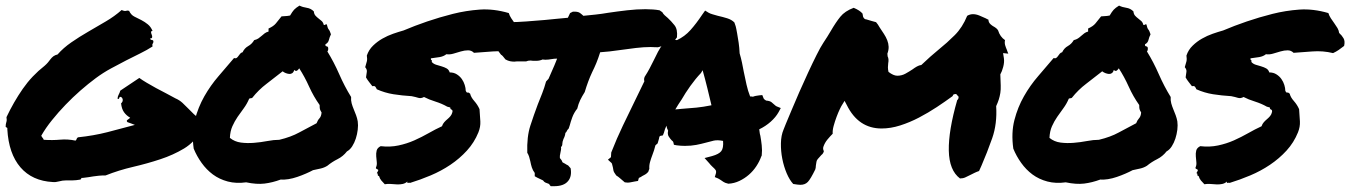

<svg xmlns="http://www.w3.org/2000/svg" viewBox="-20 -636 4775 679"><path d="M692.4 -175.8Q668.9 -133.8 630.9 -110.8Q592.8 -87.9 546.9 -72.8Q501 -57.6 450.7 -45.9Q400.4 -34.2 353.5 -15.6Q339.8 -15.6 329.6 -14.6Q319.3 -13.7 310.1 -12.2Q300.8 -10.7 292 -9.3Q283.2 -7.8 272.5 -6.8Q268.6 -7.8 267.6 -5.4Q266.6 -2.9 264.6 -1Q248 2 234.9 2Q221.7 2 212.9 2Q201.2 2 189 5.4Q176.8 8.8 167 7.8Q93.8 3.9 52.2 -44.4Q10.7 -92.8 5.9 -178.7Q6.8 -183.6 4.4 -184.6Q2 -185.5 0 -187.5Q0 -197.3 2.4 -204.1Q4.9 -210.9 2.9 -221.7Q28.3 -275.4 60.5 -321.8Q92.8 -368.2 137.7 -403.3Q144.5 -409.2 149.4 -415Q154.3 -420.9 158.7 -426.8Q163.1 -432.6 168.9 -437Q174.8 -441.4 183.6 -443.4Q204.1 -466.8 232.4 -486.3Q260.7 -505.9 292 -523.9Q323.2 -542 354 -560.1Q384.8 -578.1 410.2 -600.6Q420.9 -595.7 425.8 -597.7Q430.7 -599.6 436.5 -597.7Q443.4 -583 455.6 -577.1Q467.8 -571.3 480 -564.9Q492.2 -558.6 502.9 -549.8Q513.7 -541 519.5 -526.4Q513.7 -526.4 514.2 -522Q514.6 -517.6 516.6 -513.2Q518.6 -508.8 518.1 -504.4Q517.6 -500 510.7 -500Q511.7 -495.1 517.1 -494.6Q522.5 -494.1 522.5 -489.3Q522.5 -484.4 520 -481.4Q517.6 -478.5 519.5 -471.7Q500 -459 476.1 -447.3Q452.1 -435.5 426.3 -422.4Q400.4 -409.2 372.6 -394Q344.7 -378.9 318.4 -359.4Q292 -339.8 264.6 -315.9Q237.3 -292 211.9 -265.6Q186.5 -239.3 164.1 -211.4Q141.6 -183.6 126 -156.2Q127.9 -151.4 130.4 -148.9Q132.8 -146.5 134.8 -141.6Q166 -139.6 192.9 -142.1Q219.7 -144.5 247.1 -138.7Q250 -140.6 251 -144.5Q252 -148.4 255.9 -150.4Q311.5 -156.2 359.4 -168.5Q407.2 -180.7 457 -194.3Q449.2 -197.3 442.9 -199.7Q436.5 -202.1 430.7 -204.1Q425.8 -209 431.2 -212.4Q436.5 -215.8 440.4 -219.7Q426.8 -227.5 418.5 -239.3Q410.2 -251 408.2 -270.5Q414.1 -275.4 414.1 -282.2Q414.1 -289.1 408.2 -293Q404.3 -293.9 403.3 -293Q402.3 -292 401.9 -290Q401.4 -288.1 400.4 -286.6Q399.4 -285.2 395.5 -287.1Q396.5 -295.9 399.9 -301.8Q403.3 -307.6 405.3 -315.4L472.7 -360.4Q483.4 -352.5 499 -343.3Q514.6 -334 531.7 -324.7Q548.8 -315.4 566.9 -306.2Q585 -296.9 600.6 -288.1Q614.3 -282.2 625 -272.5Q635.7 -262.7 645.5 -252.4Q655.3 -242.2 665.5 -232.4Q675.8 -222.7 689.5 -215.8Q687.5 -203.1 690.4 -195.3Q693.4 -187.5 692.4 -175.8Z M1221.7 -293Q1220.7 -281.2 1223.6 -270.5Q1226.6 -259.8 1231 -249.5Q1235.4 -239.3 1239.3 -228.5Q1243.2 -217.8 1245.1 -207Q1247.1 -193.4 1245.1 -177.2Q1243.2 -161.1 1238.3 -146Q1233.4 -130.9 1225.6 -118.7Q1217.8 -106.4 1207 -100.6Q1193.4 -83 1173.8 -73.2Q1154.3 -63.5 1137.7 -49.8Q1127 -43 1113.8 -40Q1100.6 -37.1 1086.9 -34.2Q1076.2 -28.3 1061.5 -22Q1046.9 -15.6 1031.2 -10.3Q1015.6 -4.9 1000 -2.4Q984.4 0 972.7 -1Q943.4 9.8 915.5 13.2Q887.7 16.6 850.6 8.8Q815.4 13.7 785.6 5.9Q755.9 -2 732.9 -19Q710 -36.1 692.9 -60.1Q675.8 -84 665 -110.4Q657.2 -166 668.9 -211.4Q680.7 -256.8 702.6 -295.4Q724.6 -334 752.9 -366.7Q781.2 -399.4 807.6 -430.7Q813.5 -428.7 816.9 -431.2Q820.3 -433.6 823.2 -438Q826.2 -442.4 829.6 -446.3Q833 -450.2 837.9 -451.2Q844.7 -465.8 857.9 -473.1Q871.1 -480.5 878.9 -494.1Q887.7 -496.1 893.6 -500Q899.4 -503.9 904.8 -508.8Q910.2 -513.7 916 -518.1Q921.9 -522.5 929.7 -524.4V-535.2Q947.3 -543 955.6 -553.2Q963.9 -563.5 975.6 -578.1Q984.4 -579.1 989.7 -579.1Q995.1 -579.1 1005.9 -581.1Q1013.7 -594.7 1020 -601.6Q1026.4 -608.4 1039.1 -616.2Q1050.8 -610.4 1064.9 -608.4Q1079.1 -606.4 1089.8 -595.7Q1090.8 -585.9 1095.7 -580.6Q1100.6 -575.2 1106.4 -570.8Q1112.3 -566.4 1117.7 -561.5Q1123 -556.6 1125 -547.9Q1128.9 -546.9 1130.4 -548.8Q1131.8 -550.8 1135.7 -549.8Q1138.7 -536.1 1142.6 -531.7Q1146.5 -527.3 1150.4 -514.6Q1145.5 -504.9 1143.1 -494.6Q1140.6 -484.4 1130.9 -479.5Q1129.9 -472.7 1134.8 -472.2Q1139.6 -471.7 1140.6 -466.8Q1141.6 -458 1137.7 -454.1Q1161.1 -416 1179.7 -373.5Q1198.2 -331.1 1221.7 -293ZM1099.6 -200.2Q1103.5 -210.9 1109.9 -217.8Q1116.2 -224.6 1117.2 -238.3Q1112.3 -246.1 1111.3 -250.5Q1110.4 -254.9 1110.4 -264.6Q1088.9 -294.9 1073.2 -329.6Q1057.6 -364.3 1038.1 -394.5Q1036.1 -390.6 1031.2 -386.7Q1026.4 -382.8 1020.5 -388.7Q1018.6 -380.9 1013.7 -377.4Q1008.8 -374 1002.9 -374.5Q997.1 -375 990.7 -377.4Q984.4 -379.9 979.5 -383.8Q951.2 -361.3 922.9 -339.8Q894.5 -318.4 872.1 -290Q868.2 -288.1 867.2 -288.6Q866.2 -289.1 861.3 -287.1Q853.5 -268.6 842.3 -253.4Q831.1 -238.3 820.3 -222.7Q809.6 -207 801.8 -189.5Q793.9 -171.9 793 -148.4Q809.6 -134.8 832 -131.8Q854.5 -128.9 878.4 -130.9Q902.3 -132.8 925.3 -137.2Q948.2 -141.6 967.8 -141.6Q1008.8 -151.4 1038.1 -167.5Q1067.4 -183.6 1099.6 -200.2Z M1277.3 -439.5Q1284.2 -460 1299.3 -474.6Q1314.5 -489.3 1332.5 -499.5Q1350.6 -509.8 1370.1 -516.6Q1389.6 -523.4 1407.2 -528.3Q1446.3 -544.9 1490.7 -560.1Q1535.2 -575.2 1581.5 -586.9Q1627.9 -598.6 1676.8 -602.1Q1725.6 -605.5 1779.3 -589.8Q1782.2 -580.1 1788.1 -571.3Q1793.9 -562.5 1800.3 -553.7Q1806.6 -544.9 1811.5 -536.6Q1816.4 -528.3 1817.4 -519.5Q1827.1 -510.7 1833 -500.5Q1838.9 -490.2 1835 -473.6Q1825.2 -465.8 1815.9 -459.5Q1806.6 -453.1 1795.9 -448.2Q1759.8 -457 1722.7 -454.1Q1685.5 -451.2 1656.2 -449.2Q1647.5 -458 1635.3 -458Q1623 -458 1609.9 -454.1Q1596.7 -450.2 1583.5 -446.3Q1570.3 -442.4 1558.6 -444.3Q1548.8 -436.5 1534.7 -434.1Q1520.5 -431.6 1503.9 -429.7Q1502.9 -424.8 1505.9 -423.3Q1508.8 -421.9 1506.8 -417Q1512.7 -410.2 1522 -407.2Q1531.2 -404.3 1541.5 -401.4Q1551.8 -398.4 1559.6 -394Q1567.4 -389.6 1570.3 -379.9Q1585 -379.9 1595.7 -373Q1606.4 -366.2 1613.3 -356.4Q1620.1 -346.7 1623.5 -335.4Q1627 -324.2 1627 -315.4Q1629.9 -307.6 1633.8 -308.6Q1637.7 -309.6 1642.6 -304.7Q1645.5 -292 1657.2 -278.8Q1668.9 -265.6 1675.8 -250Q1677.7 -225.6 1678.7 -206.5Q1679.7 -187.5 1671.9 -168Q1657.2 -131.8 1631.3 -103.5Q1605.5 -75.2 1572.8 -53.2Q1540 -31.2 1502.9 -15.6Q1465.8 0 1430.7 10.7Q1426.8 9.8 1422.9 10.7Q1418.9 11.7 1420.9 5.9Q1413.1 12.7 1403.8 14.6Q1394.5 16.6 1383.8 16.1Q1373 15.6 1361.8 14.6Q1350.6 13.7 1340.8 15.6Q1334 8.8 1328.6 2.4Q1323.2 -3.9 1320.3 -13.7Q1315.4 -13.7 1315.9 -18.6Q1316.4 -23.4 1312.5 -23.4Q1318.4 -33.2 1317.9 -34.7Q1317.4 -36.1 1314.9 -37.1Q1312.5 -38.1 1310.5 -39.6Q1308.6 -41 1309.6 -43.9Q1313.5 -51.8 1312.5 -62Q1311.5 -72.3 1310.5 -83Q1309.6 -93.8 1312 -103.5Q1314.5 -113.3 1326.2 -119.1Q1359.4 -115.2 1389.2 -121.6Q1418.9 -127.9 1445.3 -139.6Q1471.7 -151.4 1495.6 -165Q1519.5 -178.7 1543 -189.5Q1545.9 -198.2 1551.3 -204.1Q1556.6 -210 1562.5 -214.8Q1568.4 -219.7 1573.2 -225.6Q1578.1 -231.4 1580.1 -240.2Q1581.1 -247.1 1576.7 -248.5Q1572.3 -250 1572.3 -255.9L1561.5 -258.8Q1543 -269.5 1519.5 -276.9Q1496.1 -284.2 1479.5 -293Q1468.8 -287.1 1459.5 -290Q1450.2 -293 1435.5 -295.9Q1402.3 -297.9 1371.6 -302.7Q1340.8 -307.6 1312.5 -320.3Q1310.5 -325.2 1307.6 -329.1Q1304.7 -333 1296.9 -331.1Q1291 -338.9 1285.2 -346.2Q1279.3 -353.5 1274.4 -362.3Q1276.4 -374 1277.3 -382.3Q1278.3 -390.6 1271.5 -398.4Q1275.4 -411.1 1277.3 -418.9Q1279.3 -426.8 1277.3 -439.5Z M2281.2 -469.7Q2256.8 -469.7 2228.5 -466.3Q2200.2 -462.9 2172.9 -459Q2153.3 -456.1 2135.3 -454.1Q2117.2 -452.1 2102.5 -451.2Q2095.7 -429.7 2088.9 -413.1Q2082 -396.5 2074.2 -380.9Q2066.4 -364.3 2060.1 -347.2Q2053.7 -330.1 2047.9 -310.5Q2038.1 -294.9 2031.7 -281.7Q2025.4 -268.6 2021.5 -252Q2009.8 -237.3 2003.9 -221.2Q1998 -205.1 1995.1 -193.4L1991.2 -181.6Q1985.4 -175.8 1984.4 -172.4Q1983.4 -168.9 1979.5 -166Q1978.5 -155.3 1972.7 -144.5Q1970.7 -139.6 1969.7 -135.3Q1968.8 -130.9 1968.8 -128.9Q1968.8 -119.1 1963.9 -116.2Q1964.8 -111.3 1963.9 -106Q1962.9 -100.6 1961.9 -95.7Q1959 -84 1960 -77.1Q1962.9 -73.2 1965.3 -70.3Q1967.8 -67.4 1968.8 -62.5Q1974.6 -58.6 1977.5 -57.6Q1981.4 -54.7 1989.3 -50.8L1998 -41Q2002.9 -12.7 1989.3 3.9Q1974.6 22.5 1939.5 22.5H1927.7Q1922.9 17.6 1921.9 14.6Q1914.1 11.7 1909.2 9.8Q1904.3 7.8 1900.4 2Q1887.7 -3.9 1879.9 -7.8L1871.1 -12.7Q1871.1 -23.4 1871.1 -24.4Q1864.3 -33.2 1860.8 -43.9Q1857.4 -54.7 1855.5 -65.4Q1853.5 -74.2 1851.1 -82Q1848.6 -89.8 1844.7 -95.7Q1842.8 -152.3 1855.5 -191.4Q1868.2 -230.5 1881.8 -266.6Q1889.6 -286.1 1897.5 -306.2Q1905.3 -326.2 1911.1 -347.7L1919.9 -357.4Q1926.8 -373 1931.2 -383.3Q1935.5 -393.6 1940.4 -404.3Q1943.4 -411.1 1945.8 -417.5Q1948.2 -423.8 1950.2 -428.7Q1944.3 -428.7 1939.5 -428.2Q1934.6 -427.7 1929.7 -426.8Q1923.8 -425.8 1918.9 -425.3Q1914.1 -424.8 1909.2 -424.8Q1902.3 -424.8 1899.4 -425.8Q1888.7 -420.9 1876 -420.9H1866.2Q1863.3 -420.9 1860.8 -421.4Q1858.4 -421.9 1856.4 -421.9Q1846.7 -421.9 1840.8 -418.9Q1829.1 -418.9 1818.4 -418.9H1808.6Q1806.6 -418.9 1803.7 -418.5Q1800.8 -418 1798.8 -418Q1792 -418 1784.2 -419.4Q1776.4 -420.9 1767.6 -425.8Q1755.9 -441.4 1752 -442.4L1743.2 -454.1Q1742.2 -460 1740.2 -465.3Q1738.3 -470.7 1736.3 -477.5Q1732.4 -487.3 1729 -498.5Q1725.6 -509.8 1725.6 -525.4Q1726.6 -533.2 1729.5 -537.1Q1732.4 -541 1734.4 -543.9L1737.3 -558.6L1750 -557.6H1777.3Q1808.6 -557.6 1840.8 -560.1Q1873 -562.5 1907.2 -565.4Q1926.8 -567.4 1946.8 -569.3Q1966.8 -571.3 1988.3 -573.2Q1992.2 -582 1996.1 -589.8L2005.9 -594.7Q2023.4 -595.7 2030.8 -590.3Q2038.1 -585 2043 -580.1Q2064.5 -582 2086.4 -584.5Q2108.4 -586.9 2130.9 -590.8Q2164.1 -595.7 2197.8 -599.6Q2231.4 -603.5 2262.7 -603.5Q2276.4 -603.5 2289.1 -602.5Q2301.8 -601.6 2312.5 -599.6L2322.3 -592.8Q2325.2 -586.9 2330.6 -582Q2335.9 -577.1 2341.8 -572.3Q2353.5 -561.5 2365.2 -546.9Q2377 -532.2 2374 -503.9Q2366.2 -492.2 2362.3 -490.2L2353.5 -478.5L2343.8 -479.5Q2337.9 -479.5 2333 -478Q2328.1 -476.6 2323.2 -474.6Q2319.3 -472.7 2315.4 -471.2Q2311.5 -469.7 2306.6 -468.8Q2297.9 -468.8 2292.5 -469.2Q2287.1 -469.7 2281.2 -469.7Z M2671.9 -82Q2666 -65.4 2654.8 -48.3Q2643.6 -31.2 2628.4 -18.1Q2613.3 -4.9 2594.7 3.9Q2576.2 12.7 2555.7 13.7Q2543 10.7 2538.6 7.3Q2534.2 3.9 2529.3 1Q2526.4 -1 2523.9 -2.4Q2521.5 -3.9 2519.5 -4.9L2507.8 -9.8L2511.7 -22.5Q2513.7 -30.3 2510.7 -34.7Q2507.8 -39.1 2499 -46.9Q2496.1 -49.8 2493.2 -52.7Q2490.2 -55.7 2488.3 -58.6L2471.7 -77.1L2498 -84Q2522.5 -90.8 2530.8 -101.6Q2539.1 -112.3 2537.1 -137.7Q2517.6 -141.6 2504.4 -138.7Q2491.2 -135.7 2477.5 -131.8Q2460 -127 2441.9 -123.5Q2423.8 -120.1 2402.3 -120.1Q2394.5 -120.1 2387.7 -120.6Q2380.9 -121.1 2373 -122.1L2363.3 -124Q2361.3 -134.8 2359.4 -136.2Q2357.4 -137.7 2355.5 -139.6Q2350.6 -144.5 2345.2 -152.8Q2339.8 -161.1 2342.8 -173.8Q2337.9 -182.6 2336.9 -191.4Q2331.1 -179.7 2328.1 -167L2324.2 -157.2L2314.5 -155.3Q2312.5 -154.3 2311.5 -150.9Q2310.5 -147.5 2310.5 -145.5L2305.7 -128.9Q2303.7 -127 2301.8 -125.5Q2299.8 -124 2297.9 -122.1Q2295.9 -113.3 2293 -104.5Q2290 -95.7 2287.1 -87.9Q2282.2 -75.2 2278.8 -63Q2275.4 -50.8 2276.4 -39.1L2272.5 -28.3Q2267.6 -22.5 2261.7 -19Q2255.9 -15.6 2250 -12.7Q2248 -10.7 2244.6 -9.3Q2241.2 -7.8 2239.3 -6.8L2236.3 3.9L2224.6 5.9Q2213.9 7.8 2209.5 8.8Q2205.1 9.8 2199.2 9.8L2189.5 8.8Q2178.7 0 2172.9 -5.4Q2167 -10.7 2159.2 -15.6Q2150.4 -27.3 2149.4 -33.2Q2148.4 -39.1 2147.5 -43.9Q2145.5 -49.8 2145 -53.7Q2144.5 -57.6 2142.6 -59.6L2129.9 -71.3L2140.6 -80.1L2141.6 -96.7Q2161.1 -146.5 2183.1 -192.4Q2205.1 -238.3 2228.5 -286.1Q2236.3 -301.8 2243.7 -317.4Q2251 -333 2258.8 -348.6Q2257.8 -351.6 2257.8 -355.5Q2257.8 -359.4 2259.8 -364.3Q2270.5 -380.9 2277.3 -394Q2284.2 -407.2 2291 -420.9Q2298.8 -437.5 2307.1 -453.1Q2315.4 -468.8 2328.1 -485.4L2343.8 -492.2Q2346.7 -493.2 2350.6 -494.6Q2354.5 -496.1 2359.4 -496.1L2374 -494.1Q2401.4 -506.8 2421.9 -529.8Q2442.4 -552.7 2463.9 -585L2473.6 -598.6L2486.3 -590.8Q2491.2 -587.9 2500 -585.4Q2508.8 -583 2518.6 -580.1Q2536.1 -576.2 2551.8 -571.3Q2567.4 -566.4 2577.1 -556.6Q2583 -541 2584 -533.2Q2585 -525.4 2586.9 -517.6Q2589.8 -501 2592.3 -484.4Q2594.7 -467.8 2595.7 -447.3Q2600.6 -430.7 2604 -414.6Q2607.4 -398.4 2610.4 -381.8Q2615.2 -358.4 2620.1 -336.4Q2625 -314.5 2632.8 -294.9Q2640.6 -294.9 2642.6 -293.9Q2647.5 -295.9 2652.8 -296.9Q2658.2 -297.9 2665 -298.8L2675.8 -299.8L2679.7 -290Q2680.7 -285.2 2689.5 -280.3Q2702.1 -279.3 2708 -274.9Q2713.9 -270.5 2718.8 -265.6Q2722.7 -261.7 2726.6 -259.8L2741.2 -253.9L2733.4 -239.3Q2723.6 -221.7 2705.6 -205.6Q2687.5 -189.5 2665 -178.7Q2666 -172.9 2666.5 -167.5Q2667 -162.1 2668.9 -156.2Q2671.9 -139.6 2673.8 -122.1Q2675.8 -104.5 2673.8 -85.9ZM2389.6 -251Q2418.9 -252.9 2442.9 -255.4Q2466.8 -257.8 2496.1 -263.7Q2489.3 -293 2481.4 -324.7Q2473.6 -356.4 2464.8 -387.7L2459 -377.9Q2439.5 -357.4 2421.4 -332Q2403.3 -306.6 2390.6 -284.2Q2384.8 -275.4 2378.9 -266.6Q2373 -257.8 2368.2 -249Q2374 -250 2379.4 -250Q2384.8 -250 2389.6 -251Z M3412.1 -17.6Q3402.3 -12.7 3394 -8.8Q3385.7 -4.9 3375 -4.9Q3336.9 -33.2 3335.4 -103.5Q3334 -173.8 3365.2 -282.2Q3370.1 -285.2 3370.1 -293.9L3361.3 -303.7Q3357.4 -303.7 3354 -302.7Q3350.6 -301.8 3348.6 -295.9Q3323.2 -277.3 3293 -257.3Q3262.7 -237.3 3230 -220.2Q3197.3 -203.1 3163.6 -192.4Q3129.9 -181.6 3097.7 -181.6Q3015.6 -181.6 2974.6 -264.6L2966.8 -279.3L2959 -266.6Q2956.1 -262.7 2950.2 -250.5Q2944.3 -238.3 2938.5 -222.7Q2932.6 -207 2928.2 -190.9Q2923.8 -174.8 2924.8 -163.1Q2916 -154.3 2906.2 -142.6Q2896.5 -130.9 2891.6 -116.2Q2889.6 -108.4 2893.6 -101.6Q2891.6 -92.8 2884.8 -87.9Q2880.9 -83 2876.5 -78.6Q2872.1 -74.2 2869.1 -69.3Q2867.2 -64.5 2866.7 -59.6Q2866.2 -54.7 2865.2 -49.8Q2865.2 -43 2863.3 -37.1Q2846.7 -2.9 2836.9 7.3Q2827.1 17.6 2810.5 17.6Q2802.7 17.6 2785.2 14.6Q2772.5 1 2762.2 -22.9Q2752 -46.9 2746.6 -74.2Q2741.2 -101.6 2741.7 -129.4Q2742.2 -157.2 2751 -177.7Q2751 -178.7 2758.8 -197.3Q2766.6 -215.8 2778.8 -245.1Q2791 -274.4 2806.6 -310.1Q2822.3 -345.7 2837.9 -379.4Q2853.5 -413.1 2867.7 -441.4Q2881.8 -469.7 2891.6 -484.4Q2899.4 -496.1 2905.8 -506.3Q2912.1 -516.6 2918 -526.4Q2935.5 -556.6 2951.7 -576.7Q2967.8 -596.7 2999 -608.4Q3020.5 -599.6 3030.3 -587.9L3032.2 -577.1Q3036.1 -567.4 3043.9 -567.4Q3054.7 -564.5 3062 -562Q3069.3 -559.6 3078.1 -557.6Q3085 -549.8 3090.8 -539.1Q3098.6 -527.3 3106 -516.1Q3113.3 -504.9 3117.7 -493.7Q3122.1 -482.4 3122.6 -470.7Q3123 -459 3118.2 -446.3L3119.1 -436.5Q3124 -427.7 3121.1 -412.1Q3120.1 -405.3 3120.1 -397.9Q3120.1 -390.6 3122.1 -381.8Q3139.6 -368.2 3153.3 -368.2Q3168.9 -368.2 3182.1 -375.5Q3195.3 -382.8 3207 -390.6Q3214.8 -396.5 3222.7 -400.9Q3230.5 -405.3 3238.3 -406.2Q3255.9 -422.9 3270 -435.5Q3284.2 -448.2 3299.8 -460.9Q3329.1 -484.4 3356.4 -511.7Q3383.8 -539.1 3400.4 -580.1Q3410.2 -585.9 3420.9 -585.9Q3431.6 -585.9 3443.4 -581.1Q3455.1 -576.2 3465.8 -571.3Q3468.8 -569.3 3471.2 -568.4Q3473.6 -567.4 3475.6 -566.4Q3475.6 -556.6 3483.4 -549.8Q3487.3 -546.9 3488.3 -545.9Q3489.3 -544.9 3491.2 -543.9Q3505.9 -536.1 3509.8 -528.3Q3516.6 -505.9 3534.2 -494.1Q3532.2 -484.4 3534.7 -476.1Q3537.1 -467.8 3541 -459Q3542 -456.1 3543 -453.1Q3543.9 -450.2 3545.9 -446.3L3527.3 -448.2L3530.3 -429.7Q3532.2 -416 3527.8 -399.4Q3523.4 -382.8 3517.6 -373Q3518.6 -347.7 3519 -333.5Q3519.5 -319.3 3517.6 -307.1Q3515.6 -294.9 3512.2 -284.2Q3508.8 -273.4 3502.9 -260.7Q3506.8 -198.2 3488.8 -147Q3470.7 -95.7 3451.2 -50.8Q3449.2 -45.9 3446.8 -41Q3444.3 -36.1 3442.4 -31.2Q3433.6 -28.3 3426.8 -24.9Q3419.9 -21.5 3412.1 -17.6Z M4120.1 -293Q4119.1 -281.2 4122.1 -270.5Q4125 -259.8 4129.4 -249.5Q4133.8 -239.3 4137.7 -228.5Q4141.6 -217.8 4143.6 -207Q4145.5 -193.4 4143.6 -177.2Q4141.6 -161.1 4136.7 -146Q4131.8 -130.9 4124 -118.7Q4116.2 -106.4 4105.5 -100.6Q4091.8 -83 4072.3 -73.2Q4052.7 -63.5 4036.1 -49.8Q4025.4 -43 4012.2 -40Q3999 -37.1 3985.4 -34.2Q3974.6 -28.3 3960 -22Q3945.3 -15.6 3929.7 -10.3Q3914.1 -4.9 3898.4 -2.4Q3882.8 0 3871.1 -1Q3841.8 9.8 3814 13.2Q3786.1 16.6 3749 8.8Q3713.9 13.7 3684.1 5.9Q3654.3 -2 3631.3 -19Q3608.4 -36.1 3591.3 -60.1Q3574.2 -84 3563.5 -110.4Q3555.7 -166 3567.4 -211.4Q3579.1 -256.8 3601.1 -295.4Q3623 -334 3651.4 -366.7Q3679.7 -399.4 3706.1 -430.7Q3711.9 -428.7 3715.3 -431.2Q3718.8 -433.6 3721.7 -438Q3724.6 -442.4 3728 -446.3Q3731.4 -450.2 3736.3 -451.2Q3743.2 -465.8 3756.3 -473.1Q3769.5 -480.5 3777.3 -494.1Q3786.1 -496.1 3792 -500Q3797.9 -503.9 3803.2 -508.8Q3808.6 -513.7 3814.5 -518.1Q3820.3 -522.5 3828.1 -524.4V-535.2Q3845.7 -543 3854 -553.2Q3862.3 -563.5 3874 -578.1Q3882.8 -579.1 3888.2 -579.1Q3893.6 -579.1 3904.3 -581.1Q3912.1 -594.7 3918.5 -601.6Q3924.8 -608.4 3937.5 -616.2Q3949.2 -610.4 3963.4 -608.4Q3977.5 -606.4 3988.3 -595.7Q3989.3 -585.9 3994.1 -580.6Q3999 -575.2 4004.9 -570.8Q4010.7 -566.4 4016.1 -561.5Q4021.5 -556.6 4023.4 -547.9Q4027.3 -546.9 4028.8 -548.8Q4030.3 -550.8 4034.2 -549.8Q4037.1 -536.1 4041 -531.7Q4044.9 -527.3 4048.8 -514.6Q4043.9 -504.9 4041.5 -494.6Q4039.1 -484.4 4029.3 -479.5Q4028.3 -472.7 4033.2 -472.2Q4038.1 -471.7 4039.1 -466.8Q4040 -458 4036.1 -454.1Q4059.6 -416 4078.1 -373.5Q4096.7 -331.1 4120.1 -293ZM3998 -200.2Q4002 -210.9 4008.3 -217.8Q4014.6 -224.6 4015.6 -238.3Q4010.7 -246.1 4009.8 -250.5Q4008.8 -254.9 4008.8 -264.6Q3987.3 -294.9 3971.7 -329.6Q3956.1 -364.3 3936.5 -394.5Q3934.6 -390.6 3929.7 -386.7Q3924.8 -382.8 3918.9 -388.7Q3917 -380.9 3912.1 -377.4Q3907.2 -374 3901.4 -374.5Q3895.5 -375 3889.2 -377.4Q3882.8 -379.9 3877.9 -383.8Q3849.6 -361.3 3821.3 -339.8Q3793 -318.4 3770.5 -290Q3766.6 -288.1 3765.6 -288.6Q3764.6 -289.1 3759.8 -287.1Q3752 -268.6 3740.7 -253.4Q3729.5 -238.3 3718.8 -222.7Q3708 -207 3700.2 -189.5Q3692.4 -171.9 3691.4 -148.4Q3708 -134.8 3730.5 -131.8Q3752.9 -128.9 3776.9 -130.9Q3800.8 -132.8 3823.7 -137.2Q3846.7 -141.6 3866.2 -141.6Q3907.2 -151.4 3936.5 -167.5Q3965.8 -183.6 3998 -200.2Z M4175.8 -439.5Q4182.6 -460 4197.8 -474.6Q4212.9 -489.3 4231 -499.5Q4249 -509.8 4268.6 -516.6Q4288.1 -523.4 4305.7 -528.3Q4344.7 -544.9 4389.2 -560.1Q4433.6 -575.2 4480 -586.9Q4526.4 -598.6 4575.2 -602.1Q4624 -605.5 4677.7 -589.8Q4680.7 -580.1 4686.5 -571.3Q4692.4 -562.5 4698.7 -553.7Q4705.1 -544.9 4710 -536.6Q4714.8 -528.3 4715.8 -519.5Q4725.6 -510.7 4731.4 -500.5Q4737.3 -490.2 4733.4 -473.6Q4723.6 -465.8 4714.4 -459.5Q4705.1 -453.1 4694.3 -448.2Q4658.2 -457 4621.1 -454.1Q4584 -451.2 4554.7 -449.2Q4545.9 -458 4533.7 -458Q4521.5 -458 4508.3 -454.1Q4495.1 -450.2 4481.9 -446.3Q4468.8 -442.4 4457 -444.3Q4447.3 -436.5 4433.1 -434.1Q4418.9 -431.6 4402.3 -429.7Q4401.4 -424.8 4404.3 -423.3Q4407.2 -421.9 4405.3 -417Q4411.1 -410.2 4420.4 -407.2Q4429.7 -404.3 4439.9 -401.4Q4450.2 -398.4 4458 -394Q4465.8 -389.6 4468.8 -379.9Q4483.4 -379.9 4494.1 -373Q4504.9 -366.2 4511.7 -356.4Q4518.6 -346.7 4522 -335.4Q4525.4 -324.2 4525.4 -315.4Q4528.3 -307.6 4532.2 -308.6Q4536.1 -309.6 4541 -304.7Q4543.9 -292 4555.7 -278.8Q4567.4 -265.6 4574.2 -250Q4576.2 -225.6 4577.1 -206.5Q4578.1 -187.5 4570.3 -168Q4555.7 -131.8 4529.8 -103.5Q4503.9 -75.2 4471.2 -53.2Q4438.5 -31.2 4401.4 -15.6Q4364.3 0 4329.1 10.7Q4325.2 9.8 4321.3 10.7Q4317.4 11.7 4319.3 5.9Q4311.5 12.7 4302.2 14.6Q4293 16.6 4282.2 16.1Q4271.5 15.6 4260.3 14.6Q4249 13.7 4239.3 15.6Q4232.4 8.8 4227.1 2.4Q4221.7 -3.9 4218.8 -13.7Q4213.9 -13.7 4214.4 -18.6Q4214.8 -23.4 4210.9 -23.4Q4216.8 -33.2 4216.3 -34.7Q4215.8 -36.1 4213.4 -37.1Q4210.9 -38.1 4209 -39.6Q4207 -41 4208 -43.9Q4211.9 -51.8 4210.9 -62Q4210 -72.3 4209 -83Q4208 -93.8 4210.4 -103.5Q4212.9 -113.3 4224.6 -119.1Q4257.8 -115.2 4287.6 -121.6Q4317.4 -127.9 4343.8 -139.6Q4370.1 -151.4 4394 -165Q4418 -178.7 4441.4 -189.5Q4444.3 -198.2 4449.7 -204.1Q4455.1 -210 4460.9 -214.8Q4466.8 -219.7 4471.7 -225.6Q4476.6 -231.4 4478.5 -240.2Q4479.5 -247.1 4475.1 -248.5Q4470.7 -250 4470.7 -255.9L4460 -258.8Q4441.4 -269.5 4418 -276.9Q4394.5 -284.2 4377.9 -293Q4367.2 -287.1 4357.9 -290Q4348.6 -293 4334 -295.9Q4300.8 -297.9 4270 -302.7Q4239.3 -307.6 4210.9 -320.3Q4209 -325.2 4206.1 -329.1Q4203.1 -333 4195.3 -331.1Q4189.5 -338.9 4183.6 -346.2Q4177.7 -353.5 4172.9 -362.3Q4174.8 -374 4175.8 -382.3Q4176.8 -390.6 4169.9 -398.4Q4173.8 -411.1 4175.8 -418.9Q4177.7 -426.8 4175.8 -439.5Z"/></svg>

Font: Permanent Marker
Style: Regular
Weight: 400
Designer: Font Diner, Inc
Foundry: Font Diner, Inc
Version: Version 1.001